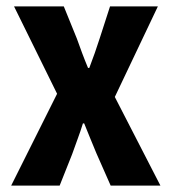

<svg xmlns="http://www.w3.org/2000/svg" viewBox="-20 -582 540 602"><path d="M15 0H167L206 -98C217 -130 230 -162 240 -195H244C257 -163 269 -133 282 -102L327 0H483L340 -278L475 -562H325L293 -463C283 -432 272 -400 260 -369H256C243 -400 232 -430 221 -461L180 -562H24L159 -288Z"/></svg>

Font: Noto Sans Mono CJK HK
Style: Bold
Weight: 700
Designer: Ryoko NISHIZUKA 西塚涼子 (kana, bopomofo & ideographs); Paul D. Hunt (Latin, Greek & Cyrillic); Sandoll Communications 산돌커뮤니
Foundry: Adobe
Version: Version 2.004;hotconv 1.0.118;makeotfexe 2.5.65603